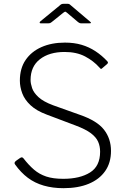

<svg xmlns="http://www.w3.org/2000/svg" viewBox="-20 -975 663 1005"><path d="M500 -622Q470 -656 425.5 -679.5Q381 -703 318 -703Q238 -703 189 -665Q140 -627 140 -556Q140 -538 148 -514Q156 -490 181.5 -466.5Q207 -443 258 -424L398 -374Q488 -343 524.5 -296Q561 -249 561 -185Q561 -123 530.5 -79.5Q500 -36 444.5 -13Q389 10 312 10Q256 10 209 -3.5Q162 -17 125.5 -44.5Q89 -72 59 -114Q55 -119 56.5 -124Q58 -129 65 -134L82 -146Q90 -152 94.5 -151.5Q99 -151 103 -146Q130 -111 158 -87Q186 -63 222 -51Q258 -39 311 -39Q398 -39 451 -72Q504 -105 504 -181Q504 -210 493.5 -233.5Q483 -257 456 -277.5Q429 -298 376 -318L225 -375Q171 -395 140 -424Q109 -453 96.5 -486.5Q84 -520 84 -553Q84 -617 114 -661Q144 -705 197 -728.5Q250 -752 320 -752Q368 -752 407 -740.5Q446 -729 479.5 -707Q513 -685 541 -655Q544 -652 545 -648.5Q546 -645 541 -640L514 -617Q510 -613 507.5 -614.5Q505 -616 500 -622ZM389 -859 331 -908Q324 -914 321.5 -914Q319 -914 311 -908L250 -859Q245 -855 242 -854Q239 -853 234 -853H193Q188 -853 187.5 -856Q187 -859 191 -863L291 -945Q296 -950 300.5 -952.5Q305 -955 312 -955H335Q341 -955 345 -952Q349 -949 352 -946L450 -863Q463 -853 449 -853H404Q400 -853 396.5 -854.5Q393 -856 389 -859Z"/></svg>

Font: Libre Franklin Thin ExtraLight
Style: Regular
Weight: 250
Version: Version 3.000